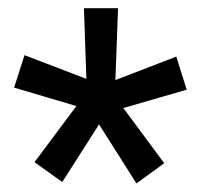

<svg xmlns="http://www.w3.org/2000/svg" viewBox="-20 -731 478 459"><path d="M162.6 -477.5 13.7 -521.5 38.6 -599.1 186.5 -542.5 180.7 -711.4H262.2L255.9 -539.6L401.4 -595.7L426.3 -516.6L274.9 -472.7L372.6 -340.8L306.2 -292.5L216.8 -433.6L128.9 -295.9L62.5 -343.3Z"/></svg>

Font: Heebo Medium
Style: Regular
Weight: 500
Designer: Oded Ezer
Foundry: Ezer Type House
Version: Version 3.100